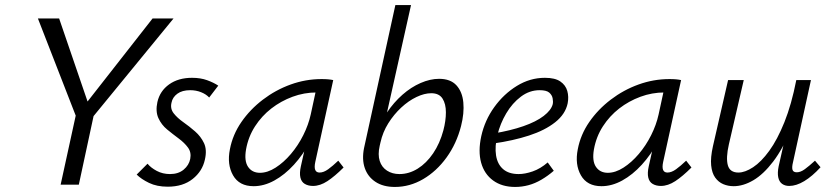

<svg xmlns="http://www.w3.org/2000/svg" viewBox="-20 -731 3292 760"><path d="M332 -249 299 -294 584 -658H667ZM220 0 284 -293H355L292 0ZM288 -252 130 -658H214L339 -293Z M644 8Q601 8 570 -7Q539 -22 521 -40L564 -83Q577 -67 600.5 -54.5Q624 -42 653 -42Q686 -42 707 -59.5Q728 -77 733 -102Q738 -128 724 -147Q710 -166 687 -183Q664 -200 641.5 -218.5Q619 -237 607 -263.5Q595 -290 603 -327Q613 -371 649.5 -397Q686 -423 740 -423Q774 -423 800 -413.5Q826 -404 844 -392L808 -345Q796 -358 776 -366Q756 -374 733 -374Q701 -374 682 -360Q663 -346 659 -325Q653 -301 667.5 -282.5Q682 -264 705.5 -247.5Q729 -231 752 -211Q775 -191 787.5 -164.5Q800 -138 791 -99Q781 -53 742.5 -22.5Q704 8 644 8Z M984 6Q927 6 902.5 -37Q878 -80 890 -140Q901 -198 935.5 -248Q970 -298 1020.5 -336.5Q1071 -375 1130.5 -396.5Q1190 -418 1253 -418Q1268 -418 1279 -417Q1290 -416 1299 -414L1228 -90Q1219 -48 1245 -48Q1261 -48 1279 -61Q1297 -74 1319 -95L1340 -68Q1305 -33 1276 -14Q1247 5 1219 5Q1200 5 1186.5 -3Q1173 -11 1169 -28.5Q1165 -46 1171 -73L1209 -243L1246 -277Q1234 -221 1207 -170Q1180 -119 1143.5 -79Q1107 -39 1066 -16.5Q1025 6 984 6ZM1009 -47Q1039 -47 1071 -67.5Q1103 -88 1131.5 -121.5Q1160 -155 1180.5 -196Q1201 -237 1210 -278L1234 -389L1267 -362Q1260 -364 1251 -364.5Q1242 -365 1233 -365Q1184 -365 1138 -348Q1092 -331 1054 -301.5Q1016 -272 989.5 -231Q963 -190 954 -140Q946 -94 962 -70.5Q978 -47 1009 -47Z M1543 9Q1497 9 1466.5 -11Q1436 -31 1424 -65.5Q1412 -100 1421 -145L1545 -711H1607L1512 -286Q1539 -326 1573 -356Q1607 -386 1645 -402.5Q1683 -419 1718 -419Q1763 -419 1786.5 -393.5Q1810 -368 1814 -325.5Q1818 -283 1805 -232Q1787 -162 1747.5 -107.5Q1708 -53 1655 -22Q1602 9 1543 9ZM1483 -154Q1475 -119 1483 -94Q1491 -69 1512 -55.5Q1533 -42 1561 -42Q1599 -42 1633.5 -63.5Q1668 -85 1694.5 -124Q1721 -163 1735 -215Q1745 -253 1745 -286.5Q1745 -320 1731.5 -341Q1718 -362 1687 -362Q1660 -362 1628.5 -347Q1597 -332 1568 -305Q1539 -278 1517 -243Q1495 -208 1486 -167Z M2019 9Q1967 9 1932 -16.5Q1897 -42 1884.5 -87Q1872 -132 1885 -192Q1899 -255 1936.5 -307Q1974 -359 2026 -391Q2078 -423 2137 -423Q2177 -423 2198 -408.5Q2219 -394 2225.5 -371Q2232 -348 2227 -322Q2218 -279 2177.5 -247Q2137 -215 2074 -194.5Q2011 -174 1933 -163L1935 -203Q2001 -214 2051.5 -231.5Q2102 -249 2132 -272Q2162 -295 2168 -319Q2170 -329 2167.5 -342Q2165 -355 2154 -364.5Q2143 -374 2116 -374Q2076 -374 2042 -348.5Q2008 -323 1984 -282.5Q1960 -242 1949 -197Q1938 -151 1943.5 -116Q1949 -81 1971.5 -61.5Q1994 -42 2033 -42Q2058 -42 2088.5 -52.5Q2119 -63 2148 -88L2172 -55Q2149 -35 2123.5 -20Q2098 -5 2072 2Q2046 9 2019 9Z M2361 6Q2304 6 2279.5 -37Q2255 -80 2267 -140Q2278 -198 2312.5 -248Q2347 -298 2397.5 -336.5Q2448 -375 2507.5 -396.5Q2567 -418 2630 -418Q2645 -418 2656 -417Q2667 -416 2676 -414L2605 -90Q2596 -48 2622 -48Q2638 -48 2656 -61Q2674 -74 2696 -95L2717 -68Q2682 -33 2653 -14Q2624 5 2596 5Q2577 5 2563.5 -3Q2550 -11 2546 -28.5Q2542 -46 2548 -73L2586 -243L2623 -277Q2611 -221 2584 -170Q2557 -119 2520.5 -79Q2484 -39 2443 -16.5Q2402 6 2361 6ZM2386 -47Q2416 -47 2448 -67.5Q2480 -88 2508.5 -121.5Q2537 -155 2557.5 -196Q2578 -237 2587 -278L2611 -389L2644 -362Q2637 -364 2628 -364.5Q2619 -365 2610 -365Q2561 -365 2515 -348Q2469 -331 2431 -301.5Q2393 -272 2366.5 -231Q2340 -190 2331 -140Q2323 -94 2339 -70.5Q2355 -47 2386 -47Z M2884 6Q2862 6 2843 -2Q2824 -10 2811 -28Q2798 -46 2795 -76.5Q2792 -107 2802 -152L2862 -414H2924L2865 -159Q2853 -106 2861 -77Q2869 -48 2903 -48Q2929 -48 2961 -69Q2993 -90 3025 -134Q3057 -178 3085 -247.5Q3113 -317 3132 -414H3169Q3145 -302 3112 -222Q3079 -142 3040.5 -91.5Q3002 -41 2962 -17.5Q2922 6 2884 6ZM3104 5Q3087 5 3075.5 -3.5Q3064 -12 3060.5 -29.5Q3057 -47 3062 -72L3139 -414H3190L3119 -89Q3114 -69 3117 -59Q3120 -49 3134 -49Q3149 -49 3166 -61.5Q3183 -74 3206 -95L3228 -69Q3195 -33 3163.5 -14Q3132 5 3104 5Z"/></svg>

Font: Ysabeau
Style: Italic
Weight: 400
Italic angle: -12°
Designer: Christian Thalmann (Catharsis Fonts)
Version: Version 2.000;gftools[0.9.27.dev2+g8671c4b]